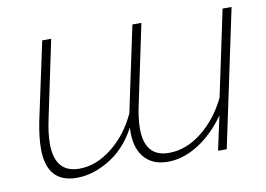

<svg xmlns="http://www.w3.org/2000/svg" viewBox="-62 -615 995 717"><g transform="rotate(-10 435.0 -256.0)"><path d="M745 0H712L740 -129Q694 -64 636.5 -28Q579 8 521 8Q461 8 429.5 -31.5Q398 -71 403 -143Q364 -69 301 -30.5Q238 8 176 8Q62 8 62 -122Q62 -144 65 -170Q68 -196 74 -226L137 -520H171L110 -230Q98 -175 98 -135Q98 -24 191 -24Q255 -24 315 -71.5Q375 -119 410 -195L479 -520H513L452 -230Q439 -174 439 -132Q439 -24 531 -24Q596 -24 655.5 -71Q715 -118 752 -194L821 -520H855Z"/></g></svg>

Font: Raleway ExtraLight
Style: Italic
Weight: 200
Italic angle: -12°
Designer: Matt McInerney, Pablo Impallari, Rodrigo Fuenzalida
Foundry: Matt McInerney, Pablo Impallari, Rodrigo Fuenzalida
Version: Version 4.026